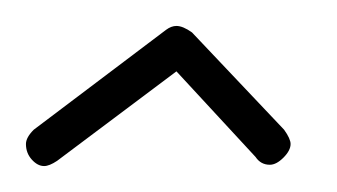

<svg xmlns="http://www.w3.org/2000/svg" viewBox="-20 -475 260 148"><path d="M24 -351Q18 -347 14 -347Q9 -347 4.5 -352Q0 -357 0 -364Q0 -369 6 -375L108 -452Q112 -455 116 -455Q121 -455 128 -450L199 -375Q204 -368 204 -364Q204 -359 198.5 -353.5Q193 -348 188 -348Q181 -348 177 -354L116 -420Z"/></svg>

Font: Gruenewald VA
Style: Regular
Weight: 400
Designer: Peter Wiegel
Foundry: Peter Wiegel, nach dem Schriftentwurf von Dr. H. Gr¸newald
Version: Version 0.007